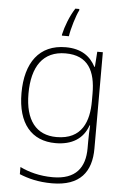

<svg xmlns="http://www.w3.org/2000/svg" viewBox="-64 -809 719 1095"><g transform="rotate(5 295.0 -262.0)"><path d="M345 -756V-764H322C292 -717 270 -659 259 -610V-604H299C305 -647 329 -726 345 -756ZM287 -540C136 -540 58 -432 58 -258C58 -83 139 10 276 10C370 10 434 -30 461 -108H464C462 -74 461 -49 461 -15V23C461 134 409 205 277 205C202 205 138 187 89 163V204C138 224 196 240 276 240C437 240 500 154 500 22V-530H468L462 -443H459C429 -500 378 -540 287 -540ZM289 -505C419 -505 462 -418 462 -289V-246C462 -132 425 -25 279 -25C162 -25 98 -106 98 -258C98 -413 160 -505 289 -505Z"/></g></svg>

Font: Noto Sans Malayalam ExtraLight
Style: Regular
Weight: 200
Designer: Jelle Bosma - Monotype Design Team
Foundry: Monotype Imaging Inc.
Version: Version 2.104